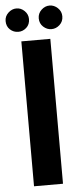

<svg xmlns="http://www.w3.org/2000/svg" viewBox="-77 -892 391 924"><g transform="rotate(-5 119.0 -430.0)"><path d="M49 -700H189V0H49ZM39 -747Q16 -747 -1 -762.5Q-18 -778 -18 -804Q-18 -827 -0.5 -843.5Q17 -860 39 -860Q61 -860 78 -843.5Q95 -827 95 -804Q95 -778 78 -762.5Q61 -747 39 -747ZM199 -746Q177 -746 159.5 -762Q142 -778 142 -803Q142 -827 159.5 -843.5Q177 -860 199 -860Q221 -860 238.5 -843.5Q256 -827 256 -803Q256 -778 238.5 -762Q221 -746 199 -746Z"/></g></svg>

Font: Phudu Light SemiBold
Style: Regular
Weight: 600
Version: Version 1.005;gftools[0.9.23]